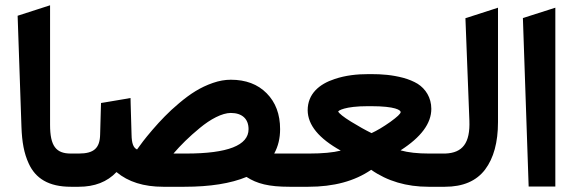

<svg xmlns="http://www.w3.org/2000/svg" viewBox="-20 -714 2190 734"><path d="M260.7 0C266.6 0 269.5 -18.6 269.5 -55.7V-72.3C269.5 -108.9 266.6 -127 260.7 -127H250.5C193.8 -127 171.4 -156.2 171.4 -236.8V-693.8L47.4 -653.8L62 -229.5C64 -170.9 71.8 -127.9 89.8 -88.9C115.7 -32.2 165.5 0 251 0Z M1105 0C1110.8 0 1113.8 -18.6 1113.8 -55.7V-72.3C1113.8 -108.9 1110.8 -127 1105 -127H1028.3C1043.5 -154.8 1050.8 -185.5 1050.8 -220.2C1050.8 -277.3 1033.7 -322.8 999.5 -357.4C965.3 -392.1 919.4 -409.2 862.3 -409.2C840.3 -409.2 817.9 -405.3 793.9 -397C746.1 -380.4 708 -356 665 -319.8C643.6 -301.8 625 -284.7 609.9 -269C594.7 -253.4 578.6 -236.3 562.5 -217.3C546.4 -198.2 534.2 -183.6 526.9 -173.8C519.5 -163.6 511.7 -153.3 503.9 -142.6C490.2 -148.9 483.4 -165 482.9 -199.7L479.5 -316.9L479 -339.4L456.5 -335.4L381.8 -322.8L366.2 -320.3L365.7 -304.2L362.8 -200.2C361.8 -147.9 339.4 -127 281.2 -127H254.9C248 -127 242.7 -124 238.8 -117.7C231.4 -105.5 231.4 -93.3 231.4 -72.3V-55.7C231.4 -40 231.4 -32.2 234.4 -19.5C237.3 -6.8 244.6 0 254.9 0H280.8C341.8 0 389.6 -18.6 425.3 -56.2C470.2 -18.6 529.8 0 604 0H685.1C783.2 0 862.3 -12.7 922.4 -37.6C962.4 -11.7 1007.3 0 1086.9 0ZM930.2 -220.2C930.2 -158.2 850.6 -127 691.4 -127H643.1C670.4 -158.7 702.6 -190.9 743.7 -224.6C784.2 -258.3 829.1 -282.2 862.3 -282.2C905.3 -282.2 930.2 -259.8 930.2 -220.2Z M1668.5 0C1669.9 0 1670.4 -18.6 1670.4 -55.7V-72.3C1670.4 -108.9 1669.9 -127 1668.5 -127H1620.1C1576.7 -127 1540.5 -130.9 1511.2 -139.2C1589.8 -189.5 1628.9 -242.2 1628.9 -297.9C1628.9 -340.8 1606.9 -374.5 1576.7 -393.6C1561.5 -402.8 1543 -410.6 1521.5 -416.5C1478.5 -427.7 1441.4 -430.7 1396.5 -430.7H1390.1C1343.3 -430.7 1300.8 -425.8 1259.8 -412.1C1199.7 -392.6 1156.2 -354.5 1156.2 -292.5C1156.7 -235.8 1199.2 -184.6 1282.7 -138.2C1253.4 -130.9 1212.9 -127 1161.6 -127H1099.6C1092.8 -127 1087.4 -124 1083.5 -117.7C1076.2 -105.5 1076.2 -93.3 1076.2 -72.3V-55.7C1076.2 -40 1076.2 -32.2 1079.1 -19.5C1082 -6.8 1089.4 0 1099.6 0H1158.7C1255.9 0 1335.9 -21.5 1398.9 -64.9C1460.9 -21.5 1534.2 0 1618.2 0ZM1511.7 -285.6C1511.7 -279.3 1498.5 -267.1 1472.2 -248C1445.3 -229 1421.4 -214.8 1400.4 -205.1C1377.4 -216.3 1351.1 -231 1321.8 -249C1292.5 -267.1 1276.4 -280.3 1272.9 -287.6C1272.9 -290.5 1296.9 -308.1 1387.2 -308.1H1397.5C1493.2 -308.1 1511.7 -292.5 1511.7 -285.6Z M1655.8 -127C1648.9 -127 1643.6 -124 1639.6 -117.7C1632.3 -105.5 1632.3 -93.3 1632.3 -72.3V-55.7C1632.3 -40 1632.3 -32.2 1635.3 -19.5C1638.2 -6.8 1645.5 0 1655.8 0H1680.7C1750 0 1801.3 -22 1834.5 -65.9C1867.2 -109.4 1883.8 -169.9 1883.8 -247.1V-657.7V-684.6L1858.4 -676.3L1773.4 -648.9L1759.3 -644.5L1774.4 -253.4C1777.8 -167 1748.5 -129.4 1682.1 -127H1676.3Z M2001 -1H2103V-684.6L1979 -645Z"/></svg>

Font: Samim
Style: Bold
Weight: 700
Foundry: DejaVu fonts team - Redesigned by Saber Rastikerdar
Version: Version 4.0.5